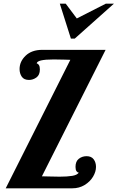

<svg xmlns="http://www.w3.org/2000/svg" viewBox="-20 -1020 637 1040"><path d="M304 -1000H336L396 -920L553 -1000H597L385 -811H364ZM361 -696Q340 -696 327 -697L271 -698Q179 -698 179 -676Q185 -676 190.5 -668Q196 -660 196 -644Q196 -614 177.5 -600.5Q159 -587 137 -587Q110 -587 98 -604.5Q86 -622 86 -646Q86 -687 119 -718.5Q152 -750 209 -750H552L207 -65Q235 -65 250 -64L303 -63Q345 -63 371.5 -67.5Q398 -72 407 -85Q400 -85 394.5 -92.5Q389 -100 389 -116Q389 -146 407 -160Q425 -174 449 -174Q475 -174 487.5 -157Q500 -140 500 -116Q500 -90 484 -63Q468 -36 438.5 -18Q409 0 372 0H11Z"/></svg>

Font: Lobster
Style: Regular
Weight: 400
Designer: Impallari Type
Foundry: Impallari Type
Version: Version 2.100